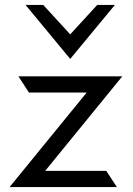

<svg xmlns="http://www.w3.org/2000/svg" viewBox="-20 -762 540 782"><path d="M84 -742 266 -522 448 -742H376L266 -622L156 -742ZM456 0 413 -66H164L478 -451H55L98 -385H333L19 0Z"/></svg>

Font: Charger
Style: Regular
Weight: 400
Designer: Jasper
Foundry: Cannot Into Space Fonts
Version: Version 0.98